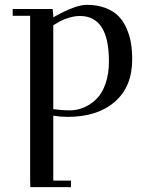

<svg xmlns="http://www.w3.org/2000/svg" viewBox="-20 -476 609 790"><path d="M32.2 -411.1V-439H196.8L199.2 -411.1V-404.8Q289.6 -456.1 336.9 -456.1Q380.9 -456.1 414.3 -443.1Q447.8 -430.2 468 -409.2Q488.3 -388.2 501.2 -358.2Q514.2 -328.1 519 -297.6Q523.9 -267.1 523.9 -231Q523.9 -119.6 452.6 -57.4Q381.3 4.9 257.8 4.9Q229 4.9 199.2 0V267.1H272V293.9H105L104 267.1V-411.1ZM199.2 -26.9Q232.9 -22 267.1 -22Q297.4 -22 325.2 -33.7Q353 -45.4 376.7 -68.6Q400.4 -91.8 414.3 -132.1Q428.2 -172.4 428.2 -224.1Q428.2 -410.2 309.1 -410.2Q287.6 -410.2 265.6 -403.6Q243.7 -397 230.5 -390.1Q217.3 -383.3 199.2 -372.1Z"/></svg>

Font: Dehuti
Style: Bold
Weight: 700
Version: Version 1.2